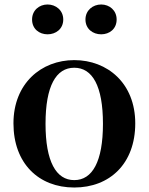

<svg xmlns="http://www.w3.org/2000/svg" viewBox="-20 -820 663 856"><path d="M311 16C469 16 583 -90 583 -270C583 -449 459 -552 311 -552C164 -552 40 -448 40 -270C40 -92 152 16 311 16ZM311 -17C230 -17 183 -100 183 -268C183 -437 230 -518 311 -518C392 -518 439 -437 439 -268C439 -100 392 -17 311 -17ZM192 -667C229 -667 262 -691 262 -733C262 -774 229 -800 192 -800C155 -800 123 -774 123 -733C123 -691 155 -667 192 -667ZM431 -667C468 -667 500 -691 500 -733C500 -774 468 -800 431 -800C394 -800 361 -774 361 -733C361 -691 394 -667 431 -667Z"/></svg>

Font: Source Han Serif CN
Style: Bold
Weight: 700
Designer: Ryoko NISHIZUKA 西塚涼子 (kana & ideographs); Frank Grießhammer (Latin, Greek & Cyrillic); Wenlong ZHANG 张文龙 (bopomofo); San
Foundry: Adobe
Version: Version 2.003;hotconv 1.1.1;makeotfexe 2.6.0